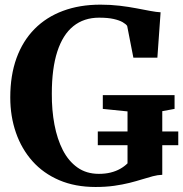

<svg xmlns="http://www.w3.org/2000/svg" viewBox="-20 -772 766 804"><path d="M380 11Q294.5 11 228 -17.5Q161.5 -46 116 -97Q70.5 -148 46.8 -216.2Q23 -284.5 23 -364Q23 -456.5 49.2 -528.8Q75.5 -601 124.8 -650.8Q174 -700.5 243.8 -726.5Q313.5 -752.5 400.5 -752.5Q443 -752.5 481 -748Q519 -743.5 551.5 -737.2Q584 -731 609.5 -726.2Q635 -721.5 652.5 -720.5L639 -530.5H538.5L512.5 -663.5Q507.5 -671 493.8 -679Q480 -687 456 -692.5Q432 -698 395 -698Q331.5 -698 287.2 -662.5Q243 -627 220 -556.2Q197 -485.5 197 -380Q196.5 -311 208 -250.2Q219.5 -189.5 243.2 -143.2Q267 -97 304.5 -70.5Q342 -44 394 -44Q421 -44 443.2 -49.5Q465.5 -55 483.2 -65Q501 -75 514 -88V-305.5L410.5 -316V-373.5H711V-316L659.5 -306.5V-40Q640.5 -39.5 619.8 -34Q599 -28.5 575 -21Q551 -13.5 522.2 -6.2Q493.5 1 458.2 6Q423 11 380 11ZM389.5 -164V-221.5H726.5V-164Z"/></svg>

Font: Merriweather 48pt
Style: Bold
Weight: 700
Version: Version 2.100